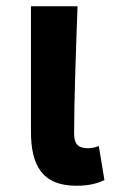

<svg xmlns="http://www.w3.org/2000/svg" viewBox="-20 -580 369 614"><path d="M224 14C267 14 292 6 314 -4L296 -113C284 -108 271 -106 262 -106C232 -106 217 -117 217 -153C217 -258 223 -423 228 -560H79V-159C79 -54 113 14 224 14Z"/></svg>

Font: Source Han Sans KR
Style: Bold
Weight: 700
Designer: Ryoko NISHIZUKA 西塚涼子 (kana, bopomofo & ideographs); Paul D. Hunt (Latin, Greek & Cyrillic); Sandoll Communications 산돌커뮤니
Foundry: Adobe
Version: Version 2.004;hotconv 1.0.118;makeotfexe 2.5.65603